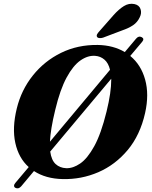

<svg xmlns="http://www.w3.org/2000/svg" viewBox="-20 -957 821 1040"><path d="M63.5 60.5Q56.5 57 56.2 49.5Q56 42 63 34L135.5 -52Q81 -101 63 -182.5Q45 -264 71 -370Q95.5 -470 158 -548.2Q220.5 -626.5 310.8 -670.8Q401 -715 509.5 -713.5Q593.5 -712 656 -675L717 -747.5Q731 -764.5 748 -755.5Q763.5 -747 750 -730.5L685.5 -654Q744 -606 766.2 -525.8Q788.5 -445.5 766 -345Q739 -225 671.8 -144.5Q604.5 -64 512.5 -24.2Q420.5 15.5 319 13Q227.5 11 164 -30.5L95 52Q80 69 63.5 60.5ZM279.5 -363Q266 -308 259 -265Q252 -222 250.5 -189.5L576 -579Q567 -616 545.5 -634.2Q524 -652.5 495.5 -654.5Q456 -657.5 416 -629.8Q376 -602 340.8 -537Q305.5 -472 279.5 -363ZM338 -46Q375 -44.5 414.2 -71.2Q453.5 -98 490.5 -165Q527.5 -232 557 -352Q570.5 -407 576.5 -449.5Q582.5 -492 582.5 -524.5Q582.5 -524.5 582.5 -530.5L252 -136Q258.5 -89.5 281.2 -68.5Q304 -47.5 338 -46ZM595 -875Q623.5 -907 651 -924Q678.5 -941 708 -935Q734 -929.5 741.2 -907.8Q748.5 -886 737 -863.5Q724.5 -836.5 701 -820.5Q677.5 -804.5 641 -792L538 -753Q528.5 -750 518.8 -750.8Q509 -751.5 505.5 -757.5Q502 -764.5 506.5 -772.2Q511 -780 518.5 -788Z"/></svg>

Font: Fraunces 9pt
Style: Bold Italic
Weight: 700
Italic angle: -16°
Version: Version 1.000;[b76b70a41]